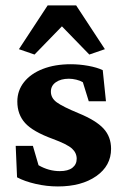

<svg xmlns="http://www.w3.org/2000/svg" viewBox="-20 -670 447 698"><path d="M190.4 7.8Q149.4 7.8 109.4 -1.5Q69.3 -10.7 42 -25.4L37.1 -139.6H99.6L120.1 -69.3Q157.2 -47.9 197.3 -47.9Q227.5 -47.9 243.2 -60.1Q258.8 -72.3 258.8 -92.8Q258.8 -114.3 241.7 -129.9Q224.6 -145.5 171.9 -165Q99.6 -191.4 71.3 -222.7Q43 -253.9 43 -300.8Q43 -340.8 67.4 -371.6Q91.8 -402.3 135.7 -419.4Q179.7 -436.5 237.3 -436.5Q268.6 -436.5 300.8 -430.7Q333 -424.8 353.5 -415L365.2 -301.8H302.7L281.2 -371.1Q271.5 -377 257.3 -380.4Q243.2 -383.8 230.5 -383.8Q201.2 -383.8 183.1 -371.1Q165 -358.4 165 -336.9Q165 -313.5 186.5 -297.9Q208 -282.2 264.6 -258.8Q329.1 -232.4 356.4 -202.6Q383.8 -172.9 383.8 -128.9Q383.8 -67.4 330.1 -29.8Q276.4 7.8 190.4 7.8ZM361.3 -491.2 304.7 -471.7 172.9 -607.4H237.3L105.5 -471.7L48.8 -491.2L153.3 -650.4H256.8Z"/></svg>

Font: Crimson Pro
Style: Bold
Weight: 700
Designer: Jacques Le Bailly
Foundry: Baron von Fonthausen
Version: Version 1.003